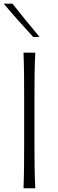

<svg xmlns="http://www.w3.org/2000/svg" viewBox="-23 -1017 313 1037"><path d="M104 0Q106.4 -62 106.9 -119.1Q107.4 -176.3 107.4 -243.7V-488.3Q107.4 -556.2 106.9 -613.3Q106.4 -670.4 104 -732.4H167.5Q164.6 -670.4 163.8 -613.3Q163.1 -556.2 163.1 -488.3V-243.7Q163.1 -176.3 163.8 -119.1Q164.6 -62 167.5 0ZM156.7 -816.9Q115.7 -861.8 75.7 -906.5Q35.6 -951.2 -2.9 -997.1H44.4Q79.1 -952.6 116 -907.7Q152.8 -862.8 190.4 -817.9Z"/></svg>

Font: Pinar-DS2-FD Light
Style: Regular
Weight: 300
Designer: Amin Abedi
Version: Version 2.000